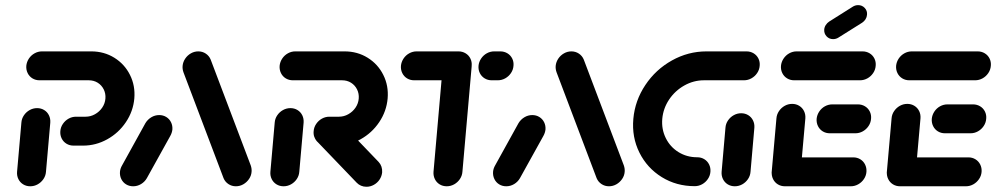

<svg xmlns="http://www.w3.org/2000/svg" viewBox="-20 -716 3829 738"><path d="M96.3 0Q81.1 0 69.1 -7.4Q57 -14.8 50.7 -27.6Q44.4 -40.4 45.6 -55.6L62.2 -244.8Q63.3 -260 72 -272.8Q80.7 -285.6 94.1 -293Q107.4 -300.4 122.6 -300.4Q137.8 -300.4 149.8 -293Q161.9 -285.6 168.1 -272.8Q174.4 -260 173.3 -244.8L156.7 -55.6Q155.6 -40.4 146.9 -27.6Q138.1 -14.8 124.8 -7.4Q111.5 0 96.3 0ZM211.9 -211.9Q213 -227 221.7 -239.8Q230.4 -252.6 243.7 -260Q257 -267.4 272.2 -267.4H308.9Q328.1 -267.4 345 -276.9Q361.9 -286.3 372.8 -302.2Q383.7 -318.1 385.2 -337.4Q386.7 -356.3 378.7 -372.4Q370.7 -388.5 355.6 -398Q340.4 -407.4 321.1 -407.4H131.9Q116.7 -407.4 104.6 -414.8Q92.6 -422.2 86.3 -435Q80 -447.8 81.1 -463Q82.6 -478.1 91.1 -490.9Q99.6 -503.7 113 -511.1Q126.3 -518.5 141.5 -518.5H330.7Q380 -518.5 419.4 -494.1Q458.9 -469.6 479.6 -428.1Q500.4 -386.7 496.3 -337.4Q491.9 -288.1 463.9 -246.5Q435.9 -204.8 392.2 -180.6Q348.5 -156.3 299.3 -156.3H262.6Q247.4 -156.3 235.4 -163.7Q223.3 -171.1 217 -183.9Q210.7 -196.7 211.9 -211.9Z M491.9 0Q476.7 0 464.6 -7.4Q452.6 -14.8 446.3 -27.6Q440 -40.4 441.1 -55.6Q442.2 -68.5 449.3 -80.4L538.9 -242.6Q547.4 -256.7 561.5 -265.2Q575.6 -273.7 591.9 -273.7Q607 -273.7 619.1 -266.3Q631.1 -258.9 637.4 -246.1Q643.7 -233.3 642.6 -218.1Q641.1 -205.2 634.4 -193.3L544.4 -31.1Q536.3 -17 522.2 -8.5Q508.1 0 491.9 0ZM947 -55.6Q945.9 -40.7 937.2 -28Q928.5 -15.2 915.2 -7.6Q901.9 0 886.7 0Q870.7 0 858 -8.5Q845.2 -17 839.3 -31.1L685.2 -438.1Q680.7 -450.7 681.9 -463Q683.3 -477.8 691.9 -490.6Q700.4 -503.3 713.7 -510.9Q727 -518.5 742.2 -518.5Q758.1 -518.5 770.9 -510Q783.7 -501.5 789.6 -487.4L943.7 -80.4Q948.1 -67.8 947 -55.6Z M1070 0Q1054.8 0 1042.8 -7.4Q1030.7 -14.8 1024.4 -27.6Q1018.1 -40.4 1019.3 -55.6L1035.9 -244.8Q1037 -260 1045.7 -272.8Q1054.4 -285.6 1067.8 -293Q1081.1 -300.4 1096.3 -300.4Q1111.5 -300.4 1123.5 -293Q1135.6 -285.6 1141.9 -272.8Q1148.1 -260 1147 -244.8L1130.4 -55.6Q1129.3 -40.4 1120.6 -27.6Q1111.9 -14.8 1098.5 -7.4Q1085.2 0 1070 0ZM1448.9 -53.7Q1447.4 -38.5 1438.9 -25.7Q1430.4 -13 1417 -5.6Q1403.7 1.9 1388.5 1.9Q1377.4 1.9 1367.8 -2.2Q1358.1 -6.3 1351.1 -13.7L1199.6 -171.5Q1191.9 -179.6 1188.1 -189.8Q1184.4 -200 1185.6 -211.9Q1186.7 -227 1195.4 -239.8Q1204.1 -252.6 1217.4 -260Q1230.7 -267.4 1245.9 -267.4Q1256.7 -267.4 1266.5 -263.3Q1276.3 -259.3 1283 -252.2L1435.2 -93.7Q1442.6 -85.9 1446.1 -75.7Q1449.6 -65.6 1448.9 -53.7ZM1185.6 -211.9Q1186.7 -227 1195.4 -239.8Q1204.1 -252.6 1217.4 -260Q1230.7 -267.4 1245.9 -267.4H1282.6Q1301.9 -267.4 1318.7 -276.9Q1335.6 -286.3 1346.5 -302.2Q1357.4 -318.1 1358.9 -337.4Q1360.4 -356.3 1352.4 -372.4Q1344.4 -388.5 1329.3 -398Q1314.1 -407.4 1294.8 -407.4H1105.6Q1090.4 -407.4 1078.3 -414.8Q1066.3 -422.2 1060 -435Q1053.7 -447.8 1054.8 -463Q1056.3 -478.1 1064.8 -490.9Q1073.3 -503.7 1086.7 -511.1Q1100 -518.5 1115.2 -518.5H1304.4Q1353.7 -518.5 1393.1 -494.1Q1432.6 -469.6 1453.3 -428.1Q1474.1 -386.7 1470 -337.4Q1465.6 -288.1 1437.6 -246.5Q1409.6 -204.8 1365.9 -180.6Q1322.2 -156.3 1273 -156.3H1236.3Q1221.1 -156.3 1209.1 -163.7Q1197 -171.1 1190.7 -183.9Q1184.4 -196.7 1185.6 -211.9Z M1793 -461.5 1757.4 -55.6Q1756.3 -40.4 1747.6 -27.6Q1738.9 -14.8 1725.6 -7.4Q1712.2 0 1697 0Q1681.9 0 1669.8 -7.4Q1657.8 -14.8 1651.5 -27.6Q1645.2 -40.4 1646.3 -55.6L1681.9 -461.5ZM1521.1 -463Q1522.6 -478.1 1531.1 -490.9Q1539.6 -503.7 1553 -511.1Q1566.3 -518.5 1581.5 -518.5H1742.2Q1757.4 -518.5 1769.6 -511.1Q1781.9 -503.7 1788.1 -490.9Q1794.4 -478.1 1793 -463Q1791.9 -447.8 1783.1 -435Q1774.4 -422.2 1761.1 -414.8Q1747.8 -407.4 1732.6 -407.4H1571.9Q1556.7 -407.4 1544.6 -414.8Q1532.6 -422.2 1526.3 -435Q1520 -447.8 1521.1 -463ZM1819.3 -463Q1820.7 -478.1 1829.3 -490.9Q1837.8 -503.7 1851.1 -511.1Q1864.4 -518.5 1879.6 -518.5H1903Q1918.1 -518.5 1930.4 -511.1Q1942.6 -503.7 1948.9 -490.9Q1955.2 -478.1 1953.7 -463Q1952.6 -447.8 1943.9 -435Q1935.2 -422.2 1921.9 -414.8Q1908.5 -407.4 1893.3 -407.4H1870Q1854.8 -407.4 1842.8 -414.8Q1830.7 -422.2 1824.4 -435Q1818.1 -447.8 1819.3 -463Z M1925.9 0Q1910.7 0 1898.7 -7.4Q1886.7 -14.8 1880.4 -27.6Q1874.1 -40.4 1875.2 -55.6Q1876.3 -68.5 1883.3 -80.4L1973 -242.6Q1981.5 -256.7 1995.6 -265.2Q2009.6 -273.7 2025.9 -273.7Q2041.1 -273.7 2053.1 -266.3Q2065.2 -258.9 2071.5 -246.1Q2077.8 -233.3 2076.7 -218.1Q2075.2 -205.2 2068.5 -193.3L1978.5 -31.1Q1970.4 -17 1956.3 -8.5Q1942.2 0 1925.9 0ZM2381.1 -55.6Q2380 -40.7 2371.3 -28Q2362.6 -15.2 2349.3 -7.6Q2335.9 0 2320.7 0Q2304.8 0 2292 -8.5Q2279.3 -17 2273.3 -31.1L2119.3 -438.1Q2114.8 -450.7 2115.9 -463Q2117.4 -477.8 2125.9 -490.6Q2134.4 -503.3 2147.8 -510.9Q2161.1 -518.5 2176.3 -518.5Q2192.2 -518.5 2205 -510Q2217.8 -501.5 2223.7 -487.4L2377.8 -80.4Q2382.2 -67.8 2381.1 -55.6Z M2710.7 -55.9Q2709.6 -40.7 2700.9 -28Q2692.2 -15.2 2678.9 -7.8Q2665.6 -0.4 2650.4 -0.4Q2580 -0.4 2523.7 -35.2Q2467.4 -70 2437.8 -129.4Q2408.1 -188.9 2414.4 -259.3Q2420.7 -329.6 2460.6 -389.3Q2500.4 -448.9 2562.8 -483.7Q2625.2 -518.5 2695.6 -518.5H2849.3Q2864.4 -518.5 2876.7 -511.1Q2888.9 -503.7 2895.2 -490.9Q2901.5 -478.1 2900 -463Q2898.9 -447.8 2890.2 -435Q2881.5 -422.2 2868.1 -414.8Q2854.8 -407.4 2839.6 -407.4H2685.9Q2645.9 -407.4 2610.4 -387.4Q2574.8 -367.4 2552 -333.5Q2529.3 -299.6 2525.6 -259.3Q2522.2 -219.3 2539.1 -185.2Q2555.9 -151.1 2588 -131.3Q2620 -111.5 2660 -111.5Q2675.2 -111.5 2687.2 -104.1Q2699.3 -96.7 2705.6 -83.9Q2711.9 -71.1 2710.7 -55.9ZM2804.4 0Q2789.3 0 2777.2 -7.4Q2765.2 -14.8 2758.9 -27.6Q2752.6 -40.4 2753.7 -55.6L2768.5 -225.2Q2769.6 -240.4 2778.3 -253.1Q2787 -265.9 2800.4 -273.3Q2813.7 -280.7 2828.9 -280.7Q2844.1 -280.7 2856.1 -273.3Q2868.1 -265.9 2874.4 -253.1Q2880.7 -240.4 2879.6 -225.2L2864.8 -55.6Q2863.7 -40.4 2855 -27.6Q2846.3 -14.8 2833 -7.4Q2819.6 0 2804.4 0Z M2945.9 -51.9 2964.4 -261.1Q2965.6 -276.3 2974.3 -289.1Q2983 -301.9 2996.3 -309.3Q3009.6 -316.7 3024.8 -316.7Q3040 -316.7 3052 -309.3Q3064.1 -301.9 3070.4 -289.1Q3076.7 -276.3 3075.6 -261.1L3057 -51.9ZM3310.4 -55.6Q3309.3 -40.4 3300.6 -27.6Q3291.9 -14.8 3278.5 -7.4Q3265.2 0 3250 0H2997Q2981.9 0 2969.8 -7.4Q2957.8 -14.8 2951.5 -27.6Q2945.2 -40.4 2946.3 -55.6Q2947.4 -70.7 2956.1 -83.5Q2964.8 -96.3 2978.1 -103.7Q2991.5 -111.1 3006.7 -111.1H3259.6Q3274.8 -111.1 3286.9 -103.7Q3298.9 -96.3 3305.2 -83.5Q3311.5 -70.7 3310.4 -55.6ZM3118.9 -259.3Q3120.4 -274.4 3128.9 -287.2Q3137.4 -300 3150.7 -307.4Q3164.1 -314.8 3179.3 -314.8H3277.4Q3292.6 -314.8 3304.8 -307.4Q3317 -300 3323.3 -287.2Q3329.6 -274.4 3328.1 -259.3Q3327 -244.1 3318.3 -231.3Q3309.6 -218.5 3296.3 -211.1Q3283 -203.7 3267.8 -203.7H3169.6Q3154.4 -203.7 3142.4 -211.1Q3130.4 -218.5 3124.1 -231.3Q3117.8 -244.1 3118.9 -259.3ZM2981.9 -463Q2983.3 -478.1 2991.9 -490.9Q3000.4 -503.7 3013.7 -511.1Q3027 -518.5 3042.2 -518.5H3295.2Q3310.4 -518.5 3322.6 -511.1Q3334.8 -503.7 3341.1 -490.9Q3347.4 -478.1 3345.9 -463Q3344.8 -447.8 3336.1 -435Q3327.4 -422.2 3314.1 -414.8Q3300.7 -407.4 3285.6 -407.4H3032.6Q3017.4 -407.4 3005.4 -414.8Q2993.3 -422.2 2987 -435Q2980.7 -447.8 2981.9 -463ZM3182.2 -565.6Q3167 -565.6 3157 -576.5Q3147 -587.4 3148.1 -602.6Q3148.9 -611.9 3154.1 -619.8Q3159.3 -627.8 3167 -633L3257.4 -690Q3267 -696.3 3278.5 -696.3Q3293.7 -696.3 3303.9 -685.4Q3314.1 -674.4 3312.6 -659.3Q3311.9 -650 3306.9 -642Q3301.9 -634.1 3294.1 -628.9L3203.3 -571.9Q3193.7 -565.6 3182.2 -565.6Z M3388.5 -51.9 3407 -261.1Q3408.1 -276.3 3416.9 -289.1Q3425.6 -301.9 3438.9 -309.3Q3452.2 -316.7 3467.4 -316.7Q3482.6 -316.7 3494.6 -309.3Q3506.7 -301.9 3513 -289.1Q3519.3 -276.3 3518.1 -261.1L3499.6 -51.9ZM3753 -55.6Q3751.9 -40.4 3743.1 -27.6Q3734.4 -14.8 3721.1 -7.4Q3707.8 0 3692.6 0H3439.6Q3424.4 0 3412.4 -7.4Q3400.4 -14.8 3394.1 -27.6Q3387.8 -40.4 3388.9 -55.6Q3390 -70.7 3398.7 -83.5Q3407.4 -96.3 3420.7 -103.7Q3434.1 -111.1 3449.3 -111.1H3702.2Q3717.4 -111.1 3729.4 -103.7Q3741.5 -96.3 3747.8 -83.5Q3754.1 -70.7 3753 -55.6ZM3561.5 -259.3Q3563 -274.4 3571.5 -287.2Q3580 -300 3593.3 -307.4Q3606.7 -314.8 3621.9 -314.8H3720Q3735.2 -314.8 3747.4 -307.4Q3759.6 -300 3765.9 -287.2Q3772.2 -274.4 3770.7 -259.3Q3769.6 -244.1 3760.9 -231.3Q3752.2 -218.5 3738.9 -211.1Q3725.6 -203.7 3710.4 -203.7H3612.2Q3597 -203.7 3585 -211.1Q3573 -218.5 3566.7 -231.3Q3560.4 -244.1 3561.5 -259.3ZM3424.4 -463Q3425.9 -478.1 3434.4 -490.9Q3443 -503.7 3456.3 -511.1Q3469.6 -518.5 3484.8 -518.5H3737.8Q3753 -518.5 3765.2 -511.1Q3777.4 -503.7 3783.7 -490.9Q3790 -478.1 3788.5 -463Q3787.4 -447.8 3778.7 -435Q3770 -422.2 3756.7 -414.8Q3743.3 -407.4 3728.1 -407.4H3475.2Q3460 -407.4 3448 -414.8Q3435.9 -422.2 3429.6 -435Q3423.3 -447.8 3424.4 -463Z"/></svg>

Font: 26F Galaxy Sans Oblique
Style: Regular
Weight: 400
Italic angle: -5°
Designer: C₂₉H₂₅N₃O₅
Version: Version 1.200;FEAKit 1.0